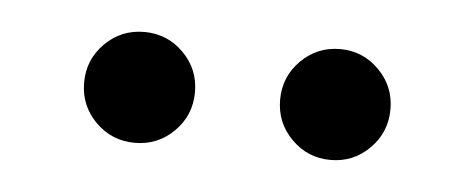

<svg xmlns="http://www.w3.org/2000/svg" viewBox="-26 -655 440 182"><g transform="rotate(5 194.5 -564.5)"><path d="M158.7 -564.5Q158.7 -542.5 143.3 -527.1Q127.9 -511.7 106 -511.7Q84 -511.7 68.6 -527.1Q53.2 -542.5 53.2 -564.5Q53.2 -586.4 68.6 -601.8Q84 -617.2 106 -617.2Q127.9 -617.2 143.3 -601.8Q158.7 -586.4 158.7 -564.5ZM344.7 -564.5Q344.7 -542.5 329.3 -527.1Q314 -511.7 292.2 -511.7Q270.5 -511.7 255.1 -527.1Q239.7 -542.5 239.7 -564.5Q239.7 -586.4 255.1 -601.8Q270.5 -617.2 292.2 -617.2Q314 -617.2 329.3 -601.8Q344.7 -586.4 344.7 -564.5Z"/></g></svg>

Font: Junicode
Style: Regular
Weight: 400
Designer: Peter S. Baker
Foundry: Briery Creek Software
Version: Version 0.7.2